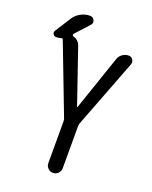

<svg xmlns="http://www.w3.org/2000/svg" viewBox="-158 -945 815 1030"><g transform="rotate(20 250.0 -430.0)"><path d="M441.4 -730.5Q457 -730.5 465.8 -717.3Q474.6 -704.1 468.8 -690.4L319.3 -300.8Q315.4 -292 315.4 -279.3V-41Q315.4 -24.4 303.2 -12.2Q291 0 273.9 0Q256.8 0 245.1 -12.2Q233.4 -24.4 233.4 -41V-279.3Q233.4 -292 228.5 -300.8L80.1 -688.5Q76.2 -698.2 67.4 -694.3Q57.6 -690.4 42 -690.4Q30.3 -690.4 23.9 -700.2Q17.6 -710 24.4 -720.7L81.1 -809.6Q95.7 -833 121.1 -846.7Q146.5 -860.4 173.8 -860.4Q191.4 -860.4 198.7 -844.7Q206.1 -829.1 194.3 -816.4L123 -738.3Q121.1 -735.4 122.1 -731.4Q123 -727.5 126 -726.6Q158.2 -716.8 168 -688.5L275.4 -376Q275.4 -375 276.4 -375Q277.3 -375 277.3 -376L384.8 -690.4Q390.6 -708 406.7 -719.2Q422.9 -730.5 441.4 -730.5Z"/></g></svg>

Font: Rounded-X Mgen+ 2m regular
Style: Regular
Weight: 400
Designer: [Source Han Sans]
Ryoko NISHIZUKA  (kana & ideographs); Paul D. Hunt (Latin, Greek & Cyrillic); Wenlong ZHANG  (bopomofo
Version: Version 1.059.20150602